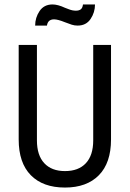

<svg xmlns="http://www.w3.org/2000/svg" viewBox="-20 -832 584 863"><path d="M329 -717Q315 -717 302.5 -721Q290 -725 272 -732Q240 -745 223 -745Q195 -745 191 -717H138Q138 -753 158 -782.5Q178 -812 216 -812Q240 -812 272 -797Q275 -796 290.5 -790Q306 -784 321 -784Q335 -784 343 -790Q351 -796 353 -812H407Q407 -776 387 -746.5Q367 -717 329 -717ZM272 11Q173 11 118.5 -44.5Q64 -100 64 -205V-630H146V-201Q146 -134 179 -98.5Q212 -63 272 -63Q333 -63 366 -98.5Q399 -134 399 -201V-630H479V-205Q479 -100 424.5 -44.5Q370 11 272 11Z"/></svg>

Font: Pragati Narrow
Style: Regular
Weight: 400
Designer: Hector Gatti, Marcela Romero, Pablo Cosgaya and Nicolas Silva
Foundry: Omnibus-Type
Version: Version 1.010; ttfautohint (v1.3)